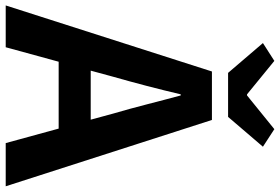

<svg xmlns="http://www.w3.org/2000/svg" viewBox="-182 -826 1004 689"><g transform="rotate(90 320.5 -482.0)"><path d="M396 -798 503 -923 440 -964 319 -866H315L195 -964L131 -923L238 -798ZM230 -305 252 -386C274 -463 296 -547 315 -628H319C341 -548 361 -463 384 -386L406 -305ZM490 0H645L407 -740H233L-4 0H146L198 -190H438Z"/></g></svg>

Font: Genne Gothic Bold
Style: Regular
Weight: 700
Designer: Ryoko NISHIZUKA (kana & ideographs); Paul D. Hunt (Latin, Greek & Cyrillic); Wenlong ZHANG (bopomofo); Sandoll Communica
Foundry: Adobe Systems Incorporated
Version: Version 1.004;PS 1.004;hotconv 16.6.51;makeotf.lib2.5.65220